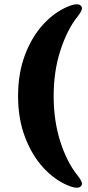

<svg xmlns="http://www.w3.org/2000/svg" viewBox="-20 -754 410 898"><path d="M64.5 -305Q64.5 -411.5 97 -497.5Q129.5 -583.5 184.2 -642.2Q239 -701 305.5 -726.5Q352.5 -743.5 362 -721.5Q368.5 -708.5 343.5 -677.5Q294.5 -616.5 262.8 -519Q231 -421.5 231 -305Q231 -188.5 262.2 -91.2Q293.5 6 343.5 67.5Q368.5 98.5 362 111.5Q352.5 133.5 305.5 116.5Q239 91 184.2 32Q129.5 -27 97 -112.8Q64.5 -198.5 64.5 -305Z"/></svg>

Font: Fraunces 72pt Soft Black
Style: Regular
Weight: 900
Version: Version 1.000;[b76b70a41]